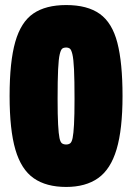

<svg xmlns="http://www.w3.org/2000/svg" viewBox="-20 -730 523 760"><path d="M18 -350Q18 -486 40.5 -564.5Q63 -643 112 -676.5Q161 -710 242 -710Q326 -710 375 -675Q424 -640 444.5 -561Q465 -482 465 -350Q465 -218 441.5 -139Q418 -60 368.5 -25Q319 10 242 10Q163 10 113.5 -24.5Q64 -59 41 -137.5Q18 -216 18 -350ZM208 -338Q208 -274 210 -237Q212 -200 215.5 -183.5Q219 -167 225.5 -162.5Q232 -158 242 -158Q251 -158 257.5 -162.5Q264 -167 267.5 -184Q271 -201 273 -237.5Q275 -274 275 -338Q275 -414 273 -455.5Q271 -497 266.5 -515.5Q262 -534 256 -538Q250 -542 242 -542Q233 -542 227 -538Q221 -534 216.5 -515.5Q212 -497 210 -455Q208 -413 208 -338Z"/></svg>

Font: Georama Condensed Black
Style: Regular
Weight: 900
Width: 3
Designer: Jean-Baptiste Levee
Foundry: Production Type
Version: Version 1.000